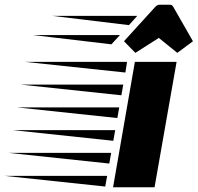

<svg xmlns="http://www.w3.org/2000/svg" viewBox="-273 -790 834 810"><path d="M204 0 296 -529H472L379 0ZM171 -3 -253 -48H179ZM205 -196 -219 -241H213ZM222 -292 -202 -337H230ZM239 -388 -185 -433H247ZM256 -484 -168 -529H263ZM188 -100 -236 -145H196ZM400 -770H445Q453 -770 458 -761L541 -616L475 -567L397 -630L298 -567L250 -616L382 -761Q390 -770 400 -770ZM271 -684 -52 -723H306ZM197 -603 -133 -642H233Z"/></svg>

Font: Faster One
Style: Regular
Weight: 400
Designer: Eduardo Rodriguez Tunni
Foundry: Eduardo Rodriguez Tunni
Version: Version 1.002